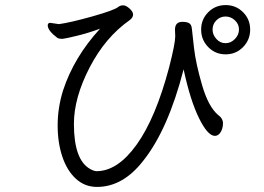

<svg xmlns="http://www.w3.org/2000/svg" viewBox="-20 -729 1040 756"><path d="M868 -559Q889 -559 905 -575.5Q921 -592 921 -613Q921 -634 905 -649Q889 -664 868 -664Q847 -664 832 -649Q817 -634 817 -613Q817 -592 832 -575.5Q847 -559 868 -559ZM669 -612Q669 -643 698 -643Q716 -643 725 -637.5Q734 -632 735.5 -616Q737 -600 744 -539.5Q751 -479 775.5 -394.5Q800 -310 838 -277Q858 -263 858 -243.5Q858 -224 849 -209Q840 -194 826 -194Q798 -194 763.5 -264Q729 -334 703 -456Q642 -219 544 -96Q464 7 362 7Q314 7 279 -25Q244 -57 225.5 -112Q207 -167 207 -235.5Q207 -304 228 -372Q271 -504 374 -616Q325 -598 278.5 -587Q232 -576 223.5 -576Q215 -576 207 -579Q168 -608 168 -629Q168 -639 178 -639L212 -634Q257 -640 344 -664.5Q431 -689 446 -702Q454 -708 465 -708Q476 -708 490 -695.5Q504 -683 504 -671.5Q504 -660 491 -650Q395 -583 333 -463.5Q271 -344 271 -241Q271 -98 336 -63Q351 -55 360 -55Q443 -55 518 -159.5Q593 -264 646 -464Q670 -558 670 -586ZM868.5 -709Q909 -709 937 -681Q965 -653 965 -612.5Q965 -572 937 -543.5Q909 -515 868.5 -515Q828 -515 800 -543.5Q772 -572 772 -612.5Q772 -653 800 -681Q828 -709 868.5 -709Z"/></svg>

Font: LXGW WenKai
Style: Regular
Weight: 400
Designer: LXGW / Fontworks Inc.
Foundry: LXGW / Fontworks Inc.
Version: Version 1.520; June 14, 2025